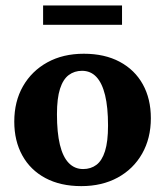

<svg xmlns="http://www.w3.org/2000/svg" viewBox="-20 -652 590 686"><path d="M277 -48Q304.5 -48 324.5 -63Q344.5 -78 355.2 -112Q366 -146 366 -203.5Q366 -268.5 355.5 -311.8Q345 -355 324.5 -377Q304 -399 273 -399Q246 -399 225.8 -384Q205.5 -369 194.5 -335Q183.5 -301 183.5 -243.5Q183.5 -178.5 194 -135Q204.5 -91.5 225.5 -69.8Q246.5 -48 277 -48ZM270.5 13Q196 13 142.2 -15.8Q88.5 -44.5 59.8 -96.5Q31 -148.5 31 -217.5Q31 -289.5 62.2 -344Q93.5 -398.5 149.2 -429.2Q205 -460 279.5 -460Q354 -460 407.8 -431.2Q461.5 -402.5 490.2 -350.8Q519 -299 519 -229.5Q519 -158 487.8 -103Q456.5 -48 400.5 -17.5Q344.5 13 270.5 13ZM134 -563.5V-632.5H416V-563.5Z"/></svg>

Font: Newsreader 16pt 16pt
Style: Bold
Weight: 700
Version: Version 1.003